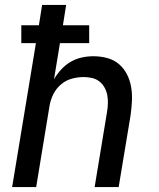

<svg xmlns="http://www.w3.org/2000/svg" viewBox="-20 -755 640 775"><path d="M29 0 125 -581H66V-653H137L150 -735H247L234 -653H340V-581H222L198 -435Q210 -456 227 -474.5Q244 -493 265.5 -505.5Q287 -518 310.5 -523Q334 -528 357 -528Q386 -528 413.5 -520.5Q441 -513 461 -495.5Q481 -478 493 -454Q505 -430 509.5 -402.5Q514 -375 512.5 -346.5Q511 -318 507 -289L459 0H362L412 -303Q415 -320 415.5 -337.5Q416 -355 413 -371Q410 -387 402 -401.5Q394 -416 381.5 -426Q369 -436 352 -440Q335 -444 318 -444Q294 -444 270 -437.5Q246 -431 226.5 -414.5Q207 -398 195.5 -375Q184 -352 180 -328L126 0Z"/></svg>

Font: Iosevka Md Ex Obl
Style: Regular
Weight: 500
Width: 7
Italic angle: -9°
Monospace: yes
Designer: Belleve Invis
Foundry: Belleve Invis
Version: Version 32.5.0; ttfautohint (v1.8.4)